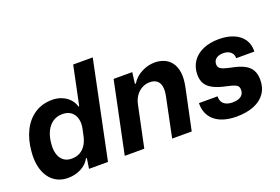

<svg xmlns="http://www.w3.org/2000/svg" viewBox="-98 -1036 1974 1353"><g transform="rotate(-20 888.5 -359.5)"><path d="M216.1 10Q169.9 10 133.7 -8.9Q97.6 -27.9 73.8 -63Q50 -98.1 40.2 -146.6Q30.4 -195.1 36.1 -254.6Q43.3 -339.4 75.8 -405.3Q108.3 -471.1 164.5 -508.6Q220.7 -546 297 -546Q335.1 -546 367.9 -532.6Q400.7 -519.1 423.6 -494.9Q446.6 -470.6 455.9 -438.1H461.3L522 -729H668.7L517.7 0H375.4L386.9 -76.6L381 -77.3Q358.6 -35.7 314 -12.9Q269.4 10 216.1 10ZM286.1 -109Q322.6 -109 349 -123.9Q375.4 -138.7 393 -166.4Q410.6 -194 418 -229.9L428.6 -279Q437.9 -321.9 428.7 -355.4Q419.6 -389 394.4 -408Q369.1 -427 329.6 -427Q288.4 -427 257.6 -405.9Q226.9 -384.7 208.7 -347Q190.6 -309.3 186.3 -259.3Q181.3 -212.4 192.1 -178.6Q203 -144.7 227 -126.9Q251 -109 286.1 -109Z M643.4 0 755 -536.3H895L884 -452.1H891.1Q918.6 -496.9 966.8 -521.6Q1015 -546.3 1065.7 -546.3Q1101.4 -546.3 1133.4 -533.5Q1165.3 -520.7 1187.5 -492.4Q1209.7 -464 1216.9 -418Q1224 -372 1209.9 -305.3L1145.6 0H998.9L1058.9 -290.9Q1068.6 -334.7 1063.5 -364.9Q1058.4 -395 1038.9 -411.1Q1019.3 -427.3 984.6 -427.3Q953.7 -427.3 926.6 -412.4Q899.4 -397.6 880.6 -370.8Q861.7 -344 854.4 -307.3L789.9 0Z M1479.7 10Q1426.3 10 1384.9 -2.7Q1343.6 -15.4 1315.6 -39.4Q1287.7 -63.3 1274.1 -96.6Q1260.4 -129.9 1261.7 -170.3H1401.7Q1400.1 -145.9 1410.1 -128.8Q1420 -111.7 1439.8 -102.7Q1459.6 -93.7 1486.6 -93.7Q1529.1 -93.7 1551 -110.1Q1572.9 -126.6 1572.9 -157.1Q1572.9 -174.7 1564.7 -184.9Q1556.6 -195 1538.2 -201.4Q1519.9 -207.9 1489.7 -214.3Q1428.3 -226.9 1390.7 -245.9Q1353.1 -264.9 1336.3 -293.1Q1319.4 -321.3 1319.4 -360.9Q1319.4 -417.7 1347.7 -459.5Q1376 -501.3 1427.1 -523.8Q1478.3 -546.3 1546.7 -546.3Q1610.9 -546.3 1657.9 -526.1Q1705 -505.9 1730 -468.5Q1755 -431.1 1753 -378H1616Q1617.6 -398.1 1608.1 -412.3Q1598.7 -426.4 1581.9 -434.5Q1565 -442.6 1541.6 -442.6Q1508.4 -442.6 1488.7 -427.6Q1469 -412.7 1469 -385.6Q1469 -369.4 1478.1 -358.9Q1487.1 -348.3 1508.2 -341.4Q1529.3 -334.4 1564 -327Q1619 -316.7 1654.5 -298.6Q1690 -280.6 1707.2 -251.1Q1724.4 -221.6 1724.4 -178Q1724.4 -118.6 1695.2 -76.6Q1666 -34.6 1611.1 -12.3Q1556.1 10 1479.7 10Z"/></g></svg>

Font: Mona Sans
Style: Italic
Weight: 200
Italic angle: -11.6951°
Designer: Deni Anggara
Foundry: GitHub
Version: Version 2.000